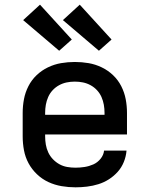

<svg xmlns="http://www.w3.org/2000/svg" viewBox="-20 -793 640 821"><path d="M303 8Q273 8 243.5 3Q214 -2 187 -14.5Q160 -27 138 -48Q116 -69 102 -95Q88 -121 82.5 -150.5Q77 -180 77 -210V-310Q77 -340 82.5 -369Q88 -398 101.5 -424.5Q115 -451 136.5 -471.5Q158 -492 185 -505Q212 -518 241 -523Q270 -528 300 -528Q330 -528 359 -523Q388 -518 415 -505Q442 -492 463.5 -471.5Q485 -451 498.5 -424.5Q512 -398 517.5 -369Q523 -340 523 -310V-218H173V-210Q173 -192 176 -174.5Q179 -157 186.5 -141Q194 -125 206.5 -112Q219 -99 234.5 -90.5Q250 -82 267.5 -79Q285 -76 303 -76Q322 -76 341.5 -79Q361 -82 379 -90Q397 -98 410 -114Q423 -130 425 -149H521Q519 -124 509.5 -100.5Q500 -77 483.5 -58.5Q467 -40 446 -26.5Q425 -13 401 -5.5Q377 2 352 5Q327 8 303 8ZM427 -302V-310Q427 -328 424 -345Q421 -362 414 -378Q407 -394 395 -407Q383 -420 367.5 -428.5Q352 -437 335 -440.5Q318 -444 300 -444Q282 -444 265 -440.5Q248 -437 232.5 -428.5Q217 -420 205 -407Q193 -394 186 -378Q179 -362 176 -345Q173 -328 173 -310V-302ZM403 -576 249 -707 321 -773 457 -624ZM233 -576 79 -707 151 -773 287 -624Z"/></svg>

Font: Iosevka Custom Medium Extended
Style: Regular
Weight: 500
Width: 7
Monospace: yes
Designer: Belleve Invis
Foundry: Belleve Invis
Version: Version 11.2.4; ttfautohint (v1.8.4)